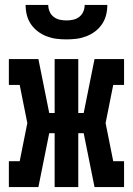

<svg xmlns="http://www.w3.org/2000/svg" viewBox="-20 -760 540 780"><path d="M16 0V-105H60L91 -260L60 -415H16V-520H136L180 -301H202V-520H298V-301H320L364 -520H484V-415H440L409 -260L440 -105H484V0H364L320 -219H298V0H202V-219H180L136 0ZM250 -600Q229 -600 209 -602.5Q189 -605 169.5 -612.5Q150 -620 133.5 -632.5Q117 -645 105.5 -662Q94 -679 89 -699Q84 -719 84 -740H176Q176 -726 181.5 -713Q187 -700 198 -691.5Q209 -683 222.5 -680Q236 -677 250 -677Q264 -677 277.5 -680Q291 -683 302 -691.5Q313 -700 318.5 -713Q324 -726 324 -740H416Q416 -719 411 -699Q406 -679 394.5 -662Q383 -645 366.5 -632.5Q350 -620 330.5 -612.5Q311 -605 291 -602.5Q271 -600 250 -600Z"/></svg>

Font: Iosevka Curly Slab Extrabold
Style: Regular
Weight: 800
Monospace: yes
Designer: Belleve Invis
Foundry: Belleve Invis
Version: Version 22.1.2; ttfautohint (v1.8.4)